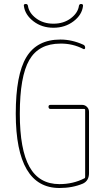

<svg xmlns="http://www.w3.org/2000/svg" viewBox="-20 -940 540 970"><path d="M100.6 -910.2Q98.6 -919.9 110.4 -919.9Q119.1 -919.9 121.1 -911.1Q126 -875 162.1 -847.7Q198.2 -820.3 250 -820.3Q301.8 -820.3 337.9 -847.7Q374 -875 378.9 -911.1Q380.9 -919.9 389.6 -919.9Q400.4 -919.9 399.4 -910.2Q394.5 -865.2 351.6 -832.5Q308.6 -799.8 250 -799.8Q191.4 -799.8 148.9 -832.5Q106.4 -865.2 100.6 -910.2ZM280.3 9.8Q60.5 9.8 59.6 -365.2Q59.6 -562.5 113.3 -651.4Q167 -740.2 285.2 -740.2Q343.8 -740.2 401.4 -713.9Q410.2 -710 410.2 -698.2Q410.2 -694.3 407.2 -692.4Q404.3 -690.4 401.4 -692.4Q346.7 -720.7 285.2 -719.7Q175.8 -719.7 127.9 -636.7Q80.1 -553.7 80.1 -365.2Q80.1 -184.6 128.9 -97.2Q177.7 -9.8 280.3 -9.8Q349.6 -9.8 406.2 -39.1Q410.2 -40 410.2 -45.9V-384.8Q410.2 -389.6 405.3 -389.6H235.4Q225.6 -389.6 225.1 -399.9Q224.6 -410.2 235.4 -410.2H394.5Q409.2 -410.2 419.4 -399.9Q429.7 -389.6 429.7 -375V-65.4Q429.7 -27.3 399.4 -12.7Q346.7 9.8 280.3 9.8Z"/></svg>

Font: Rounded-L Mgen+ 2m thin
Style: Regular
Weight: 100
Designer: [Source Han Sans]
Ryoko NISHIZUKA  (kana & ideographs); Paul D. Hunt (Latin, Greek & Cyrillic); Wenlong ZHANG  (bopomofo
Version: Version 1.059.20150602